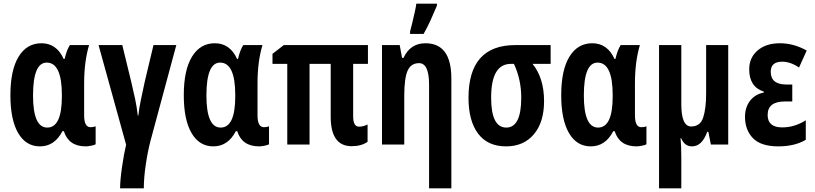

<svg xmlns="http://www.w3.org/2000/svg" viewBox="-20 -792 4466 1052"><path d="M322 -73H330Q356 10 450 10Q460 10 479 6.5Q498 3 504 -2V-100Q492 -95 476 -95Q441 -95 441 -160V-336Q441 -454 468 -545H363Q346 -520 334 -469H329Q290 -555 207 -555Q127 -555 82 -481.5Q37 -408 37 -270Q37 -136 79.5 -63Q122 10 199 10Q279 10 322 -73ZM161 -269Q161 -449 236 -449Q319 -449 319 -271V-264Q319 -93 239 -93Q161 -93 161 -269Z M821 -545 773 -344Q762 -291 752 -245Q742 -199 738 -159H735Q730 -204 720 -251.5Q710 -299 698 -348L650 -545H520L671 1Q659 50 648.5 123.5Q638 197 638 240H768Q768 183 778.5 111.5Q789 40 804 -18L946 -545Z M1272 -73H1280Q1306 10 1400 10Q1410 10 1429 6.5Q1448 3 1454 -2V-100Q1442 -95 1426 -95Q1391 -95 1391 -160V-336Q1391 -454 1418 -545H1313Q1296 -520 1284 -469H1279Q1240 -555 1157 -555Q1077 -555 1032 -481.5Q987 -408 987 -270Q987 -136 1029.5 -63Q1072 10 1149 10Q1229 10 1272 -73ZM1111 -269Q1111 -449 1186 -449Q1269 -449 1269 -271V-264Q1269 -93 1189 -93Q1111 -93 1111 -269Z M1915 -155V-442H1996V-545H1535L1473 -497V-442H1554V0H1676V-442H1792V-152Q1792 9 1907 9Q1960 9 1994 -15V-110Q1971 -98 1947 -98Q1915 -98 1915 -155Z M2301 -606Q2322 -643 2340.5 -684Q2359 -725 2374 -761V-772H2261Q2260 -759 2253 -727.5Q2246 -696 2238.5 -665Q2231 -634 2227 -620V-606ZM2191 -475H2183L2170 -545H2073V0H2195V-266Q2195 -364 2213.5 -405Q2232 -446 2276 -446Q2331 -446 2331 -328V240H2453V-362Q2453 -555 2311 -555Q2228 -555 2191 -475Z M2898 -442H2997V-545H2804Q2547 -545 2547 -256Q2547 -130 2599.5 -60Q2652 10 2753 10Q2849 10 2905 -56Q2961 -122 2961 -238Q2961 -364 2898 -442ZM2779 -442H2796Q2836 -356 2836 -257Q2836 -93 2754 -93Q2671 -93 2671 -257Q2671 -442 2779 -442Z M3340 -73H3348Q3374 10 3468 10Q3478 10 3497 6.5Q3516 3 3522 -2V-100Q3510 -95 3494 -95Q3459 -95 3459 -160V-336Q3459 -454 3486 -545H3381Q3364 -520 3352 -469H3347Q3308 -555 3225 -555Q3145 -555 3100 -481.5Q3055 -408 3055 -270Q3055 -136 3097.5 -63Q3140 10 3217 10Q3297 10 3340 -73ZM3179 -269Q3179 -449 3254 -449Q3337 -449 3337 -271V-264Q3337 -93 3257 -93Q3179 -93 3179 -269Z M3849 -545V-279Q3849 -198 3833 -148.5Q3817 -99 3767 -99Q3713 -99 3713 -221V-545H3591V240H3713V71Q3713 11 3709 -35H3712Q3731 10 3771 10Q3827 10 3855 -70H3861L3875 0H3970V-545Z M4288 -329Q4203 -329 4203 -399Q4203 -454 4266 -454Q4311 -454 4358 -422L4400 -515Q4329 -555 4253 -555Q4177 -555 4131 -515.5Q4085 -476 4085 -412Q4085 -316 4165 -290V-285Q4116 -275 4089 -239Q4062 -203 4062 -152Q4062 -80 4105.5 -35Q4149 10 4245 10Q4334 10 4395 -26V-133Q4334 -94 4266 -94Q4186 -94 4186 -162Q4186 -236 4280 -236H4321V-329Z"/></svg>

Font: Noto Sans UI Condensed
Style: Bold
Weight: 700
Width: 3
Designer: Monotype Design Team
Foundry: Monotype Imaging Inc.
Version: 1.001